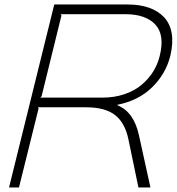

<svg xmlns="http://www.w3.org/2000/svg" viewBox="-20 -830 783 850"><path d="M687 -582Q710.4 -675.8 667.5 -721.4Q624.5 -767.1 536.1 -767.1H249L252 -761.2L164.1 -403.8L158.2 -397.9H434.1Q486.8 -397.9 531.2 -413.1Q575.7 -428.2 606.7 -454.3Q637.7 -480.5 658 -512.9Q678.2 -545.4 687 -582ZM595.2 -231 646 0H592.8L548.8 -211.9Q533.7 -286.1 489.5 -320.6Q445.3 -355 360.8 -355H147.9L150.9 -350.1L64 0H20L220.2 -810.1H545.9Q598.6 -810.1 638.9 -796.1Q679.2 -782.2 705.8 -754.2Q732.4 -726.1 740 -683.1Q747.6 -640.1 733.9 -582Q713.4 -502 653.3 -443.4Q593.3 -384.8 500 -366.2V-363.8Q572.3 -335.4 595.2 -231Z"/></svg>

Font: Sinkin Sans 200 X Light Italic
Style: Regular
Weight: 200
Italic angle: -112°
Designer: Keith Bates
Foundry: K-Type
Version: Sinkin Sans (version 1.0)  by Keith Bates   •   © 2014   www